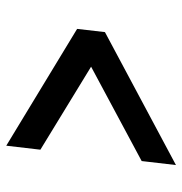

<svg xmlns="http://www.w3.org/2000/svg" viewBox="-4 -598 579 610"><g transform="rotate(90 285.0 -293.5)"><path d="M82.5 -337.9 504.9 -563.5 492.2 -454.6 192.4 -293.9 456.1 -132.8 443.4 -24.4 72.3 -249.5Z"/></g></svg>

Font: Proza Libre
Style: SemiBold Italic
Weight: 600
Designer: Jasper de Waard
Foundry: Jasper de Waard
Version: Version 1.000; ttfautohint (v1.4.1.8-43bc)